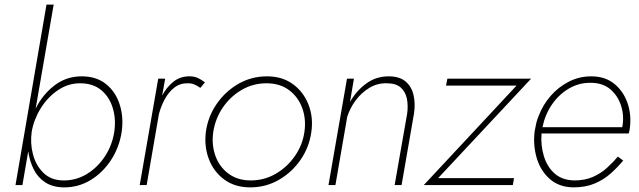

<svg xmlns="http://www.w3.org/2000/svg" viewBox="-20 -800 2762 830"><path d="M506 -230Q515 -293 497.5 -348Q480 -403 438.5 -436.5Q397 -470 333 -470Q266 -470 214.5 -430Q163 -390 134 -330L212 -780H181L47 0H77L102 -146Q108 -104 125.5 -68.5Q143 -33 175 -12Q207 9 254 10Q318 11 371.5 -21.5Q425 -54 460.5 -109Q496 -164 506 -230ZM474 -230Q465 -172 433.5 -124Q402 -76 355 -47.5Q308 -19 252 -20Q200 -21 167.5 -53Q135 -85 122.5 -133Q110 -181 117 -230Q126 -283 155.5 -331Q185 -379 229.5 -409.5Q274 -440 326 -440Q382 -440 417.5 -410.5Q453 -381 467.5 -333Q482 -285 474 -230Z M846 -420 866 -444Q852 -455 836 -462.5Q820 -470 802 -470Q760 -471 730 -447Q700 -423 681 -387L694 -460H664L584 0H614L667 -307Q676 -341 692.5 -371.5Q709 -402 734 -421.5Q759 -441 793 -440Q808 -440 821 -434.5Q834 -429 846 -420Z M870 -230Q862 -167 883 -112Q904 -57 950 -23.5Q996 10 1062 10Q1129 10 1185.5 -22.5Q1242 -55 1279.5 -109.5Q1317 -164 1326 -230Q1335 -293 1313.5 -348Q1292 -403 1246 -436.5Q1200 -470 1134 -470Q1067 -470 1010.5 -437.5Q954 -405 916.5 -350.5Q879 -296 870 -230ZM902 -230Q911 -288 943.5 -335.5Q976 -383 1025 -411.5Q1074 -440 1132 -440Q1190 -440 1229.5 -410.5Q1269 -381 1286.5 -333Q1304 -285 1296 -230Q1288 -173 1254.5 -125Q1221 -77 1171.5 -48.5Q1122 -20 1064 -20Q1007 -20 967.5 -49.5Q928 -79 911 -127Q894 -175 902 -230Z M1740 -308 1686 0H1716L1770 -311Q1776 -354 1767.5 -390Q1759 -426 1733 -448Q1707 -470 1660 -470Q1605 -470 1562 -438Q1519 -406 1493 -359L1510 -460H1480L1400 0H1430L1481 -295Q1493 -333 1517.5 -366Q1542 -399 1576.5 -420Q1611 -441 1652 -440Q1692 -440 1712.5 -421.5Q1733 -403 1739 -373Q1745 -343 1740 -308Z M2213 -430 1812 0H2197L2202 -30H1874L2276 -460H1914L1908 -430Z M2325 -250Q2336 -304 2365.5 -347.5Q2395 -391 2439 -417Q2483 -443 2534 -442Q2586 -442 2619 -413.5Q2652 -385 2665.5 -341Q2679 -297 2670 -250ZM2321 -223H2698Q2700 -229 2701 -235.5Q2702 -242 2703 -248Q2710 -306 2692 -356.5Q2674 -407 2634.5 -438.5Q2595 -470 2536 -470Q2484 -470 2439 -447Q2394 -424 2360.5 -385.5Q2327 -347 2309 -300Q2302 -284 2298 -266.5Q2294 -249 2291 -231Q2284 -171 2300.5 -116Q2317 -61 2357 -26Q2397 9 2458 10Q2512 10 2551.5 -7Q2591 -24 2620.5 -50.5Q2650 -77 2674 -106L2651 -123Q2630 -98 2603.5 -74Q2577 -50 2542.5 -35Q2508 -20 2463 -20Q2410 -21 2377.5 -50Q2345 -79 2331 -125.5Q2317 -172 2321 -223Z"/></svg>

Font: Jost* 200 Thin Italic
Style: Italic
Weight: 200
Italic angle: -10°
Version: Version 3.200; ttfautohint (v0.97) -l 8 -r 50 -G 200 -x 14 -